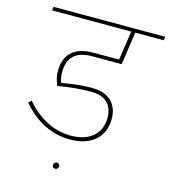

<svg xmlns="http://www.w3.org/2000/svg" viewBox="-121 -777 904 1023"><g transform="rotate(15 331.5 -265.5)"><path d="M181 -357Q181 -325 191 -300Q282 -317 356 -317Q427 -317 464 -281.5Q501 -246 501 -185Q501 -108 451 -64.5Q401 -21 313 -21Q237 -21 170 -55Q103 -89 48 -154L64 -168Q115 -108 178 -75Q241 -42 312 -42Q390 -42 434 -80Q478 -118 478 -185Q478 -237 448 -266.5Q418 -296 357 -296Q272 -296 175 -279Q167 -300 162.5 -317Q158 -334 158 -357Q158 -428 198 -464Q238 -500 315 -500H457L481 -661H44L47 -681H663L660 -661H503L477 -480H315Q247 -480 214 -449Q181 -418 181 -357ZM262 135Q262 127 267 121.5Q272 116 280 116Q287 116 291.5 121Q296 126 296 132Q296 140 291 145Q286 150 279 150Q270 150 266 145.5Q262 141 262 135Z"/></g></svg>

Font: FiraGO Thin
Style: Italic
Weight: 100
Italic angle: -8°
Designer: bBox Type GmbH
Foundry: bBox Type GmbH
Version: Version 1.001